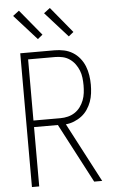

<svg xmlns="http://www.w3.org/2000/svg" viewBox="-63 -1010 626 1051"><g transform="rotate(-5 250.0 -484.0)"><path d="M69 0V-735H258Q284 -735 309.5 -729.5Q335 -724 357 -710.5Q379 -697 395.5 -676.5Q412 -656 421.5 -632Q431 -608 435 -582Q439 -556 439 -530Q439 -507 436 -483Q433 -459 425 -437Q417 -415 403.5 -395Q390 -375 371 -360.5Q352 -346 329.5 -337Q307 -328 284 -326L455 0H411L325 -164L240 -326H109V0ZM109 -362H258Q278 -362 298.5 -367Q319 -372 336.5 -383.5Q354 -395 366.5 -412Q379 -429 386.5 -448.5Q394 -468 396.5 -489Q399 -510 399 -530Q399 -551 396.5 -572Q394 -593 386.5 -612Q379 -631 366.5 -648Q354 -665 336.5 -677Q319 -689 298.5 -693.5Q278 -698 258 -698H109ZM342 -804 218 -942 252 -968 369 -826ZM172 -804 48 -942 82 -968 199 -826Z"/></g></svg>

Font: Iosevka SS18 Extralight
Style: Regular
Weight: 200
Monospace: yes
Designer: Belleve Invis
Foundry: Belleve Invis
Version: Version 25.1.1; ttfautohint (v1.8.4)